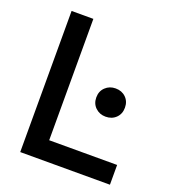

<svg xmlns="http://www.w3.org/2000/svg" viewBox="-129 -798 802 895"><g transform="rotate(20 272.0 -350.0)"><path d="M73 0V-700H181V-98H518V0ZM390 -291Q360 -291 339.5 -310.5Q319 -330 319 -361Q319 -392 339.5 -411.5Q360 -431 390 -431Q421 -431 441 -411.5Q461 -392 461 -361Q461 -330 441 -310.5Q421 -291 390 -291Z"/></g></svg>

Font: Space Grotesk Light Medium
Style: Regular
Weight: 500
Version: Version 2.000